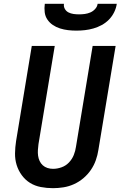

<svg xmlns="http://www.w3.org/2000/svg" viewBox="-20 -975 640 1003"><path d="M257 8Q224 8 193 2Q162 -4 137 -19.5Q112 -35 94 -59.5Q76 -84 67 -113Q58 -142 58.5 -174Q59 -206 64 -238L146 -735H266L181 -222Q179 -207 178 -191.5Q177 -176 179 -161.5Q181 -147 187 -134Q193 -121 203.5 -111.5Q214 -102 228 -97.5Q242 -93 257 -93Q279 -93 301.5 -101Q324 -109 340.5 -126.5Q357 -144 365.5 -165.5Q374 -187 377 -209L464 -735H584L494 -192Q490 -165 480.5 -138Q471 -111 454.5 -87Q438 -63 415.5 -44Q393 -25 366.5 -13Q340 -1 312 3.5Q284 8 257 8ZM379 -815Q357 -815 335.5 -817.5Q314 -820 293.5 -826.5Q273 -833 256 -844.5Q239 -856 227.5 -873Q216 -890 213.5 -911.5Q211 -933 214 -955H314Q312 -940 319 -928Q326 -916 338 -910Q350 -904 364 -902Q378 -900 393 -900Q408 -900 423 -902Q438 -904 452 -910Q466 -916 477 -928Q488 -940 490 -955H590Q587 -933 576.5 -911.5Q566 -890 549.5 -873Q533 -856 512 -844.5Q491 -833 468.5 -826.5Q446 -820 423.5 -817.5Q401 -815 379 -815Z"/></svg>

Font: Iosevka Extended
Style: Bold Italic
Weight: 700
Width: 7
Italic angle: -9°
Monospace: yes
Designer: Belleve Invis
Foundry: Belleve Invis
Version: Version 32.5.0; ttfautohint (v1.8.4)